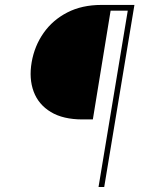

<svg xmlns="http://www.w3.org/2000/svg" viewBox="-20 -747 594 767"><path d="M373.6 0 490.4 -704.5H421.9L350.9 -269.9H309.7Q232.2 -269.9 183.1 -299.5Q133.9 -329.2 114.5 -381Q95.2 -432.9 106.5 -498.6Q117.9 -563.9 154.3 -615.6Q190.7 -667.3 249.1 -697.3Q307.5 -727.3 384.9 -727.3H517L396.3 0Z"/></svg>

Font: Inter UI Thin
Style: Italic
Weight: 100
Italic angle: -9.39999°
Designer: Rasmus Andersson
Foundry: rsms
Version: 3.2;8d6f07862